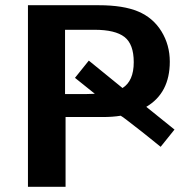

<svg xmlns="http://www.w3.org/2000/svg" viewBox="-20 -715 734 735"><path d="M87 0V-695H358Q452 -695 509 -671Q566 -647 598 -595Q630 -543 630 -479Q630 -359 540 -306Q594 -262 648 -219L595 -153L524 -210Q449 -269 442 -272Q412 -267 373 -267H231V0ZM229 -355H312Q318 -355 328.5 -355.5Q339 -356 343 -356L267 -417L320 -483L449 -378Q492 -405 492 -477Q492 -546 456.5 -573.5Q421 -601 342 -601H229Z"/></svg>

Font: Coval
Style: ExtraBold
Weight: 800
Foundry: Context Ltd
Version: Version 001.000